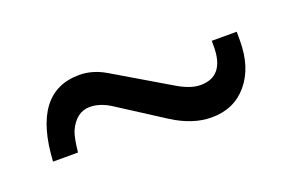

<svg xmlns="http://www.w3.org/2000/svg" viewBox="-39 -535 570 376"><g transform="rotate(-20 245.5 -346.5)"><path d="M405 -404H457Q457 -391 457 -385Q457 -330 429 -296.5Q401 -263 354 -263Q315 -263 274 -289L179 -350Q157 -364 136 -364Q107 -364 92 -330Q87 -317 84 -288H32Q40 -430 138 -430Q165 -430 191 -415L306 -347Q334 -330 355 -330Q405 -330 405 -392Q405 -396 405 -404Z"/></g></svg>

Font: Almarai
Style: Regular
Weight: 400
Designer: Boutros International 2019
Foundry: Created by Boutros International 2019
Version: Version 1.10